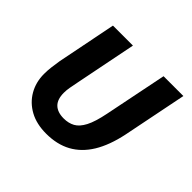

<svg xmlns="http://www.w3.org/2000/svg" viewBox="-135 -670 829 829"><g transform="rotate(45 279.5 -255.0)"><path d="M238 -522 182 -241Q177 -216 174 -199.5Q171 -183 171 -167Q171 -127 191 -107.5Q211 -88 249 -88Q278 -88 300 -100Q322 -112 338.5 -143.5Q355 -175 367 -235L425 -522H546L487 -228Q470 -147 437.5 -94Q405 -41 356.5 -14.5Q308 12 242 12Q183 12 141 -11Q99 -34 76 -74Q53 -114 53 -164Q53 -185 55.5 -205.5Q58 -226 62 -251L116 -522Z"/></g></svg>

Font: IBM Plex Sans SemiBold
Style: Italic
Weight: 600
Italic angle: -11.31°
Designer: Mike Abbink, Paul van der Laan, Pieter van Rosmalen
Foundry: Bold Monday
Version: Version 3.201